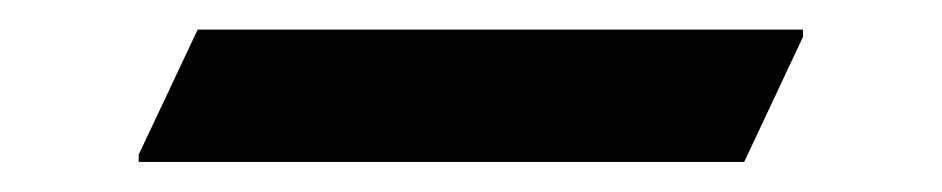

<svg xmlns="http://www.w3.org/2000/svg" viewBox="-20 -433 633 129"><path d="M73.2 -324.2V-329.1L112.8 -413.1H519.5V-408.2L480 -324.2Z"/></svg>

Font: Nova Round
Style: Book
Weight: 400
Version: Version 2.000